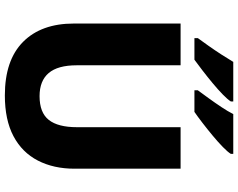

<svg xmlns="http://www.w3.org/2000/svg" viewBox="-115 -856 981 791"><g transform="rotate(90 375.5 -460.5)"><path d="M675 -277Q675 -191 641.5 -126Q608 -61 541 -25.5Q474 10 373 10Q228 10 152.5 -65Q77 -140 77 -274V-714H249V-286Q249 -208 281 -170.5Q313 -133 376 -133Q444 -133 474 -171Q504 -209 504 -287V-714H675ZM614 -921Q606 -908 585.5 -888Q565 -868 538.5 -846Q512 -824 486 -804Q460 -784 441 -771H352V-785Q366 -804 384.5 -829.5Q403 -855 421 -882Q439 -909 450 -931H614ZM398 -921Q390 -908 369.5 -888Q349 -868 322.5 -846Q296 -824 270 -804Q244 -784 226 -771H137V-785Q151 -804 169 -829.5Q187 -855 204.5 -882Q222 -909 235 -931H398Z"/></g></svg>

Font: Noto Sans Syriac ExtraBold
Style: Regular
Weight: 800
Designer: Patrick Giasson and the Monotype Design Team
Foundry: Monotype Imaging Inc.
Version: Version 3.000; ttfautohint (v1.8.4.7-5d5b)